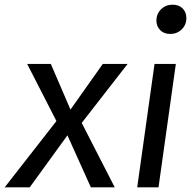

<svg xmlns="http://www.w3.org/2000/svg" viewBox="-52 -800 825 820"><path d="M297 -275 438 0H336L236 -222L75 0H-32L189 -283L64 -527H165L249 -332L387 -527H493Z M625 0H534L608 -527H699ZM616 -712Q616 -741 636 -760.5Q656 -780 685 -780Q712 -780 728 -764Q744 -748 744 -723Q744 -694 724 -674.5Q704 -655 675 -655Q648 -655 632 -671.5Q616 -688 616 -712Z"/></svg>

Font: FiraGO
Style: Italic
Weight: 400
Italic angle: -8°
Designer: bBox Type GmbH
Foundry: bBox Type GmbH
Version: Version 1.001